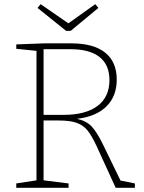

<svg xmlns="http://www.w3.org/2000/svg" viewBox="-20 -901 690 921"><path d="M558 -35 627 -21V0H535L443 -201Q420 -250 400 -275Q380 -300 348.5 -311.5Q317 -323 262 -323H189V-36L309 -21V0H58V-21L155 -36V-657L58 -667V-688L190 -693H322Q429 -693 484.5 -648.5Q540 -604 540 -519Q540 -440 491 -391Q442 -342 349 -331Q395 -321 420 -294Q445 -267 473 -210ZM189 -350H285Q391 -350 448 -393Q505 -436 505 -517Q505 -590 457.5 -627.5Q410 -665 318 -665H189ZM308 -789 437 -881 452 -863 319 -753H297L160 -863L175 -881Z"/></svg>

Font: Bitter Pro ExtraLight
Style: Regular
Weight: 275
Designer: Sol Matas, and Bitter project Authors
Foundry: Sol Matas
Version: Version 1.010